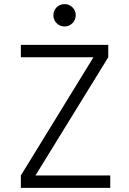

<svg xmlns="http://www.w3.org/2000/svg" viewBox="-20 -911 626 931"><path d="M81.1 0V-60.1L433.1 -633.3H81.1V-693.4H504.9V-633.3L151.9 -60.1H514.6V0ZM293 -782.7Q270.5 -782.7 254.6 -798.6Q238.8 -814.5 238.8 -836.9Q238.8 -859.9 254.6 -875.5Q270.5 -891.1 293 -891.1Q315.4 -891.1 331.3 -875.5Q347.2 -859.9 347.2 -836.9Q347.2 -814.5 331.3 -798.6Q315.4 -782.7 293 -782.7Z"/></svg>

Font: Cascadia Code NF Light
Style: Regular
Weight: 300
Monospace: yes
Designer: Aaron Bell
Foundry: Saja Typeworks
Version: Version 2404.023; ttfautohint (v1.8.4)